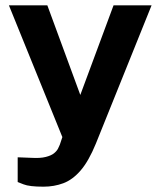

<svg xmlns="http://www.w3.org/2000/svg" viewBox="-20 -537 603 722"><path d="M143.5 165Q90.5 165 68.5 156.2Q46.5 147.5 46.5 147.5V54.5L98 56.5Q131.5 58.5 152 53.2Q172.5 48 183 39.5Q193.5 31 198.2 21.8Q203 12.5 205 7L214.5 -21.5L13.5 -517H158L282 -180L407 -517H550L340.5 3Q313.5 69 283.2 104Q253 139 218.2 152Q183.5 165 143.5 165Z"/></svg>

Font: Public Sans Thin
Style: Bold
Weight: 700
Version: Version 2.001